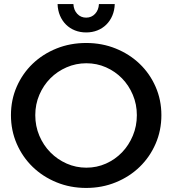

<svg xmlns="http://www.w3.org/2000/svg" viewBox="-20 -919 850 947"><path d="M405 -707Q483.5 -707 551.2 -679.5Q619 -652 669 -604Q719 -556 747.5 -491Q776 -426 776 -351Q776 -275.5 747.5 -210Q719 -144.5 669 -96Q619 -47.5 551.2 -19.8Q483.5 8 405 8Q326.5 8 258.8 -19.8Q191 -47.5 141 -96Q91 -144.5 62.5 -210Q34 -275.5 34 -351Q34 -426.5 62.5 -491.5Q91 -556.5 141 -604.5Q191 -652.5 258.8 -679.8Q326.5 -707 405 -707ZM406 -607Q354.5 -607 308.5 -587Q262.5 -567 228.2 -532.5Q194 -498 174 -451.2Q154 -404.5 154 -351Q154 -297 174 -249.8Q194 -202.5 228.5 -167.5Q263 -132.5 308.8 -112.2Q354.5 -92 406 -92Q457.5 -92 502.8 -112.2Q548 -132.5 581.8 -167.5Q615.5 -202.5 635.2 -249.8Q655 -297 655 -351Q655 -404.5 635.2 -451.2Q615.5 -498 581.8 -532.5Q548 -567 502.8 -587Q457.5 -607 406 -607ZM342 -899Q343.5 -869.5 361 -850.8Q378.5 -832 405 -832Q431.5 -832 449 -850.8Q466.5 -869.5 468 -899H546Q545 -867.5 534 -841.8Q523 -816 504.2 -797.5Q485.5 -779 460.2 -769Q435 -759 405 -759Q375 -759 349.8 -769Q324.5 -779 305.8 -797.5Q287 -816 276 -841.8Q265 -867.5 264 -899Z"/></svg>

Font: Argentum Sans
Style: Regular
Weight: 400
Designer: Julieta Ulanovsky, Owen Earl, Chris M. Simpson, Rasmus Andersson, Cristiano Sobral
Foundry: The Argentum Sans Project Authors
Version: Version 3.135; ttfautohint (v1.8.4.7-5d5b-dirty)